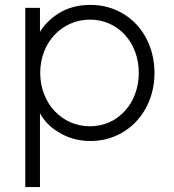

<svg xmlns="http://www.w3.org/2000/svg" viewBox="-20 -563 711 783"><path d="M143 200V-101C161 -69 186 -43 219 -24C257 0 300 12 349 12C499 12 610 -109 610 -265C610 -425 499 -543 349 -543C300 -543 257 -532 220 -509C188 -489 162 -464 143 -433V-531H83V200ZM347 -48C232 -48 144 -142 144 -266C144 -390 233 -483 347 -483C461 -483 546 -390 546 -266C546 -142 461 -48 347 -48Z"/></svg>

Font: Plus Jakarta Sans Light
Style: Regular
Weight: 300
Designer: Gumpita Rahayu
Foundry: Tokotype
Version: Version 2.071;gftools[0.9.30]